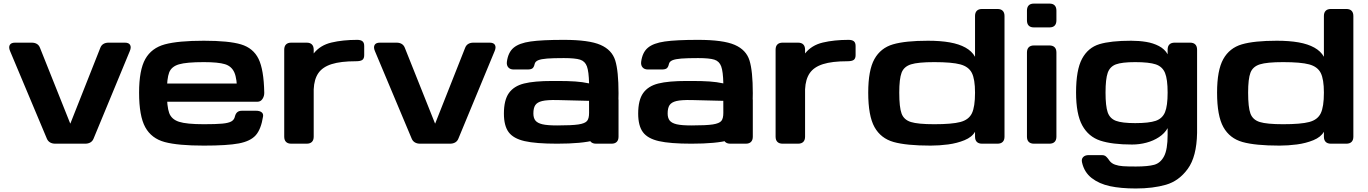

<svg xmlns="http://www.w3.org/2000/svg" viewBox="-20 -800 7618 1069"><path d="M63.8 -562.5H156.6Q173.3 -562.5 185.2 -555.5Q197 -548.5 202.5 -534.2L370.9 -112.5H371.9L538.7 -534.2Q544.2 -548.5 556.1 -555.5Q567.9 -562.5 584.6 -562.5H675.1Q697.5 -562.5 704.5 -549.6Q711.6 -536.7 702.9 -516.1L500.8 -27.8Q495.2 -14 483.2 -7Q471.1 0 454.4 0H287.4Q271 0 258.9 -7Q246.9 -14 241 -27.8L35.9 -516.1Q27.2 -536.7 34.4 -549.6Q41.6 -562.5 63.8 -562.5Z M754.4 -284.2Q754.4 -410.3 789.1 -471.6Q823.7 -532.9 898 -553.1Q972.3 -573.2 1115.1 -573.2Q1254.2 -573.2 1322.1 -552.8Q1390 -532.3 1419.5 -472.3Q1448.9 -412.2 1451.3 -283.9Q1451.7 -264.9 1441.5 -249.3Q1431.3 -233.6 1413.7 -233.6H1338.9Q1327.2 -233.6 1318.4 -241.3Q1309.6 -248.9 1304.8 -260.9Q1300.1 -272.9 1300.1 -285.2Q1300.3 -361 1285 -396.1Q1269.6 -431.2 1232.4 -442.6Q1195.1 -454.1 1115.1 -454.1Q1018.1 -454.1 976.4 -441.8Q934.7 -429.6 921.9 -396.5Q909.1 -363.4 909.1 -287.1Q909.1 -206.3 922 -170.9Q935 -135.5 976.6 -122Q1018.3 -108.4 1115.1 -108.4Q1182.8 -108.4 1217.8 -111.7Q1252.7 -115 1268.5 -124.2Q1284.3 -133.3 1288.1 -152.1Q1292.2 -168.1 1301.6 -175.7Q1310.9 -183.4 1327.2 -183.4H1405.7Q1425.5 -183.4 1436.2 -175.2Q1446.9 -167 1444.7 -152.1Q1433.6 -80.7 1404.1 -47.2Q1374.5 -13.8 1309.9 -1.5Q1245.2 10.7 1115.1 10.7Q971 10.7 897.2 -9.1Q823.4 -29 788.9 -91.4Q754.4 -153.8 754.4 -284.2ZM833.4 -335H1386.8Q1402.1 -335 1410.6 -329.7Q1419.1 -324.4 1422.5 -313.7Q1425.9 -303 1425.9 -284.2Q1425.9 -278.2 1425.5 -271.2Q1425.2 -256.6 1422.5 -249Q1419.8 -241.4 1412.8 -237.4Q1405.8 -233.4 1392.7 -233.4H833.4Q818.1 -233.4 809.6 -238.7Q801.1 -243.9 797.7 -254.6Q794.3 -265.3 794.3 -284.2Q794.3 -303 797.7 -313.7Q801.1 -324.4 809.6 -329.7Q818.1 -335 833.4 -335Z M1562.5 -39.1V-523.4Q1562.5 -542.5 1572.5 -552.5Q1582.5 -562.5 1601.6 -562.5H1687.5Q1706.5 -562.5 1716.6 -552.5Q1726.6 -542.5 1726.6 -523.4V-39.1Q1726.6 -20 1716.6 -10Q1706.5 0 1687.5 0H1601.6Q1582.5 0 1572.5 -10Q1562.5 -20 1562.5 -39.1ZM1961.7 -459Q1877 -459 1826.5 -443Q1776.1 -427 1752.6 -393Q1729.2 -359.1 1726.6 -302.7V-502.4Q1762.7 -548.3 1825.7 -563.2Q1888.7 -578.1 1968.8 -578.1Q1988.3 -578.1 1998 -570.3Q2007.8 -562.5 2007.8 -543.9V-493.2Q2007.8 -473.9 1997.5 -466.5Q1987.1 -459 1961.7 -459Z M2095 -562.5H2187.9Q2204.6 -562.5 2216.4 -555.5Q2228.2 -548.5 2233.8 -534.2L2402.1 -112.5H2403.1L2569.9 -534.2Q2575.5 -548.5 2587.3 -555.5Q2599.1 -562.5 2615.8 -562.5H2706.3Q2728.7 -562.5 2735.8 -549.6Q2742.9 -536.7 2734.2 -516.1L2532 -27.8Q2526.5 -14 2514.4 -7Q2502.3 0 2485.6 0H2318.7Q2302.2 0 2290.2 -7Q2278.1 -14 2272.3 -27.8L2067.2 -516.1Q2058.5 -536.7 2065.7 -549.6Q2072.9 -562.5 2095 -562.5Z M2785.6 -167.5Q2785.6 -242.7 2813.3 -281.7Q2841 -320.8 2897.6 -335Q2954.2 -349.2 3055.7 -349.2H3085Q3143.3 -349.1 3182.8 -346.4Q3222.3 -343.8 3259.8 -335.7Q3258.3 -401.9 3247.8 -430.4Q3237.3 -459 3210 -467.8Q3182.6 -476.6 3119 -476.6Q3059.4 -476.6 3026 -474Q2992.7 -471.4 2976.3 -464.5Q2960 -457.5 2956.8 -443.9Q2953 -426 2944.6 -419.5Q2936.1 -413.1 2917.4 -413.1H2839.7Q2820.4 -413.1 2810.2 -424.7Q2800 -436.2 2802.1 -455.5Q2809 -508.5 2839.7 -534.2Q2870.4 -560 2933.9 -569Q2997.4 -578.1 3119 -578.1Q3259.1 -578.1 3323.1 -550.2Q3387.1 -522.4 3405.5 -463.3Q3423.8 -404.2 3423.8 -281.2Q3423.8 -157.3 3392.5 -98.2Q3361.2 -39.1 3291.1 -19.5Q3221 0 3082 0Q2963.4 0 2900.9 -14.3Q2838.4 -28.6 2812 -64.2Q2785.6 -99.8 2785.6 -167.5ZM3259.8 -171.9 3259.6 -238.6 3081.8 -243Q3025.8 -244.1 2998.3 -237.4Q2970.8 -230.7 2960.2 -214.4Q2949.5 -198.1 2949.7 -167.5Q2949.9 -142.7 2961.2 -128.7Q2972.5 -114.6 2999.8 -108.1Q3027.1 -101.6 3082 -101.6Q3164.6 -101.6 3201 -107.2Q3237.5 -112.9 3248.7 -126.8Q3260 -140.7 3259.8 -171.9ZM3259.8 -39.1V-242.2Q3259.8 -261.2 3269.8 -271.2Q3279.8 -281.2 3298.8 -281.2H3384.8Q3403.8 -281.2 3413.8 -271.2Q3423.8 -261.2 3423.8 -242.2V-39.1Q3423.8 -20 3413.8 -10Q3403.8 0 3384.8 0H3298.8Q3279.8 0 3269.8 -10Q3259.8 -20 3259.8 -39.1Z M3533.2 -167.5Q3533.2 -242.7 3560.9 -281.7Q3588.6 -320.8 3645.2 -335Q3701.8 -349.2 3803.2 -349.2H3832.5Q3890.8 -349.1 3930.3 -346.4Q3969.8 -343.8 4007.3 -335.7Q4005.9 -401.9 3995.4 -430.4Q3984.9 -459 3957.5 -467.8Q3930.2 -476.6 3866.6 -476.6Q3806.9 -476.6 3773.6 -474Q3740.2 -471.4 3723.9 -464.5Q3707.5 -457.5 3704.4 -443.9Q3700.6 -426 3692.1 -419.5Q3683.7 -413.1 3664.9 -413.1H3587.3Q3568 -413.1 3557.8 -424.7Q3547.6 -436.2 3549.7 -455.5Q3556.5 -508.5 3587.3 -534.2Q3618 -560 3681.4 -569Q3744.9 -578.1 3866.6 -578.1Q4006.6 -578.1 4070.7 -550.2Q4134.7 -522.4 4153 -463.3Q4171.4 -404.2 4171.4 -281.2Q4171.4 -157.3 4140.1 -98.2Q4108.8 -39.1 4038.7 -19.5Q3968.6 0 3829.6 0Q3710.9 0 3648.4 -14.3Q3585.9 -28.6 3559.6 -64.2Q3533.2 -99.8 3533.2 -167.5ZM4007.3 -171.9 4007.1 -238.6 3829.4 -243Q3773.3 -244.1 3745.8 -237.4Q3718.4 -230.7 3707.7 -214.4Q3697.1 -198.1 3697.3 -167.5Q3697.5 -142.7 3708.7 -128.7Q3720 -114.6 3747.3 -108.1Q3774.6 -101.6 3829.6 -101.6Q3912.1 -101.6 3948.6 -107.2Q3985.1 -112.9 3996.3 -126.8Q4007.5 -140.7 4007.3 -171.9ZM4007.3 -39.1V-242.2Q4007.3 -261.2 4017.3 -271.2Q4027.3 -281.2 4046.4 -281.2H4132.3Q4151.4 -281.2 4161.4 -271.2Q4171.4 -261.2 4171.4 -242.2V-39.1Q4171.4 -20 4161.4 -10Q4151.4 0 4132.3 0H4046.4Q4027.3 0 4017.3 -10Q4007.3 -20 4007.3 -39.1Z M4298.3 -39.1V-523.4Q4298.3 -542.5 4308.3 -552.5Q4318.4 -562.5 4337.4 -562.5H4423.3Q4442.4 -562.5 4452.4 -552.5Q4462.4 -542.5 4462.4 -523.4V-39.1Q4462.4 -20 4452.4 -10Q4442.4 0 4423.3 0H4337.4Q4318.4 0 4308.3 -10Q4298.3 -20 4298.3 -39.1ZM4697.6 -459Q4612.8 -459 4562.4 -443Q4511.9 -427 4488.5 -393Q4465 -359.1 4462.4 -302.7V-502.4Q4498.5 -548.3 4561.5 -563.2Q4624.5 -578.1 4704.6 -578.1Q4724.1 -578.1 4733.9 -570.3Q4743.7 -562.5 4743.7 -543.9V-493.2Q4743.7 -473.9 4733.3 -466.5Q4722.9 -459 4697.6 -459Z M4814 -284.2Q4814 -409.2 4848.5 -471Q4883.1 -532.9 4951.9 -553.1Q5020.7 -573.2 5146.5 -573.2Q5216.2 -573.2 5268.1 -564Q5320 -554.8 5355.7 -534.9Q5391.3 -515 5408.7 -483.9V-66.5Q5391.9 -36.6 5350.2 -19.5Q5308.6 -2.4 5258.8 4.2Q5209.1 10.7 5161.1 10.7Q5027 10.7 4955.6 -9.3Q4884.3 -29.3 4849.1 -92.1Q4814 -155 4814 -284.2ZM5181.6 -454.1Q5091.6 -454.1 5052.2 -441.7Q5012.8 -429.3 4999.8 -395.3Q4986.8 -361.3 4986.8 -284.2Q4986.8 -202.8 4999.7 -167.9Q5012.5 -132.9 5051.6 -120.7Q5090.6 -108.4 5181.6 -108.4Q5281 -108.4 5327.3 -120.8Q5373.6 -133.1 5391.2 -169.1Q5408.7 -205.2 5408.7 -284.2Q5408.7 -359 5391 -393.9Q5373.3 -428.8 5326.8 -441.5Q5280.2 -454.1 5181.6 -454.1ZM5408.7 -39.1V-710.9Q5408.7 -730 5418.7 -740Q5428.7 -750 5447.8 -750H5533.7Q5552.7 -750 5562.7 -740Q5572.8 -730 5572.8 -710.9V-39.1Q5572.8 -20 5562.7 -10Q5552.7 0 5533.7 0H5447.8Q5428.7 0 5418.7 -10Q5408.7 -20 5408.7 -39.1Z M5736.8 -546.9H5822.8Q5841.8 -546.9 5851.8 -536.9Q5861.8 -526.9 5861.8 -507.8V-39.1Q5861.8 -20 5851.8 -10Q5841.8 0 5822.8 0H5736.8Q5717.8 0 5707.8 -10Q5697.8 -20 5697.8 -39.1V-507.8Q5697.8 -526.9 5707.8 -536.9Q5717.8 -546.9 5736.8 -546.9ZM5735.4 -779.9H5824.2Q5842.4 -779.9 5852.1 -769.9Q5861.8 -759.9 5861.8 -740.8V-686.5Q5861.8 -667.5 5852.1 -657.5Q5842.4 -647.5 5824.2 -647.5H5735.4Q5717.2 -647.5 5707.5 -657.5Q5697.8 -667.5 5697.8 -686.5V-740.8Q5697.8 -759.9 5707.5 -769.9Q5717.2 -779.9 5735.4 -779.9Z M6004.4 104.1Q6000.1 85.5 6010.7 74.6Q6021.3 63.6 6041.5 63.6H6115.2Q6127.1 63.6 6134 68.2Q6140.8 72.9 6149 83.2Q6152.1 88.1 6157.7 95.3Q6168.9 110 6188.3 116.8Q6207.6 123.7 6232.9 125.4Q6258.1 127.1 6303.7 127.1Q6371.6 127.1 6406.4 117.4Q6441.3 107.7 6461.1 70.1Q6481 32.4 6481 -49.1V-86.6Q6464.3 -57.1 6433.1 -36.6Q6401.9 -16 6363.1 -5.7Q6324.3 4.7 6282.7 4.7Q6172.1 4.7 6106.2 -17Q6040.3 -38.8 6005.8 -101.6Q5971.2 -164.5 5971.2 -285.2Q5971.2 -411.1 6004.6 -473Q6038 -534.9 6101.2 -554.1Q6164.4 -573.2 6277.7 -573.2Q6322.4 -573.2 6361.5 -566.7Q6400.6 -560.3 6432.6 -543.6Q6464.6 -526.9 6481 -497.9V-523.4Q6481 -542.5 6491 -552.5Q6501 -562.5 6520 -562.5H6606Q6625 -562.5 6635 -552.5Q6645 -542.5 6645 -523.4V-59.6Q6642.6 72.4 6593.2 140.1Q6543.8 207.8 6471.7 228.6Q6399.6 249.4 6303.7 249.4Q6220.3 249.4 6160 236.5Q6099.6 223.5 6058.1 191.3Q6016.6 159 6004.4 104.1ZM6300.3 -454.1Q6226.5 -454.1 6193 -441.6Q6159.5 -429 6147.4 -394.4Q6135.3 -359.9 6135.3 -284.6Q6135.3 -209.6 6147.2 -174.9Q6159.2 -140.2 6193.1 -127.3Q6227 -114.5 6300.3 -114.5Q6377.4 -114.5 6414.7 -127.3Q6452 -140.2 6466.5 -175.5Q6481 -210.8 6481 -284.6Q6481 -358.6 6466.6 -393.8Q6452.1 -429 6415 -441.6Q6377.8 -454.1 6300.3 -454.1Z M6756.3 -284.2Q6756.3 -409.2 6790.9 -471Q6825.5 -532.9 6894.3 -553.1Q6963.1 -573.2 7088.9 -573.2Q7158.6 -573.2 7210.5 -564Q7262.4 -554.8 7298 -534.9Q7333.7 -515 7351.1 -483.9V-66.5Q7334.3 -36.6 7292.6 -19.5Q7251 -2.4 7201.2 4.2Q7151.5 10.7 7103.5 10.7Q6969.3 10.7 6898 -9.3Q6826.7 -29.3 6791.5 -92.1Q6756.3 -155 6756.3 -284.2ZM7124 -454.1Q7034 -454.1 6994.6 -441.7Q6955.2 -429.3 6942.2 -395.3Q6929.2 -361.3 6929.2 -284.2Q6929.2 -202.8 6942 -167.9Q6954.9 -132.9 6993.9 -120.7Q7033 -108.4 7124 -108.4Q7223.3 -108.4 7269.7 -120.8Q7316 -133.1 7333.5 -169.1Q7351.1 -205.2 7351.1 -284.2Q7351.1 -359 7333.4 -393.9Q7315.7 -428.8 7269.1 -441.5Q7222.6 -454.1 7124 -454.1ZM7351.1 -39.1V-710.9Q7351.1 -730 7361.1 -740Q7371.1 -750 7390.1 -750H7476.1Q7495.1 -750 7505.1 -740Q7515.1 -730 7515.1 -710.9V-39.1Q7515.1 -20 7505.1 -10Q7495.1 0 7476.1 0H7390.1Q7371.1 0 7361.1 -10Q7351.1 -20 7351.1 -39.1Z"/></svg>

Font: Gyrochrome
Style: Regular
Weight: 400
Designer: David Moles
Foundry: David Moles
Version: Version 1.005;Glyphs 3.2.3 (3260)